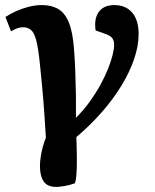

<svg xmlns="http://www.w3.org/2000/svg" viewBox="-20 -546 613 757"><path d="M202 191Q167 191 152.3 169.5Q137.5 148 137.5 109Q137.5 91 140.8 70.5Q144 50 149.5 30.5Q155 11 161 -3Q158 -50.5 155.7 -84.5Q153.5 -118.5 151 -148.8Q148.5 -179 145.2 -214.8Q142 -250.5 136.5 -301.5Q130.5 -359 122.5 -388.2Q114.5 -417.5 102.2 -428Q90 -438.5 70.5 -438.5Q61 -438.5 50 -435.2Q39 -432 23.5 -422.5L1.5 -479Q18.5 -490.5 42 -501.3Q65.5 -512 92.3 -519Q119 -526 145 -526Q181.5 -526 208 -511.5Q234.5 -497 250.8 -459Q267 -421 272 -350.5Q275 -312.5 276.8 -265.5Q278.5 -218.5 279.3 -170.8Q280 -123 279.5 -81.5Q309.5 -111.5 333.5 -144.8Q357.5 -178 375.8 -211.3Q394 -244.5 406 -274.8Q418 -305 424 -329.5Q430 -354 430 -369Q430 -386 422.3 -396Q414.5 -406 393.5 -413L357 -426Q350 -472.5 369.8 -499.3Q389.5 -526 430.5 -526Q475.5 -526 501 -496.5Q526.5 -467 526.5 -411.5Q526.5 -365 508.8 -313Q491 -261 458.3 -207.5Q425.5 -154 380.5 -102.8Q335.5 -51.5 281 -5.5Q281.5 6 282 24.7Q282.5 43.5 282.8 61Q283 78.5 283 88Q283 118 281.5 140.7Q280 163.5 275.5 176.5Q255.5 184 234.3 187.5Q213 191 202 191Z"/></svg>

Font: Literata
Style: Italic
Weight: 400
Italic angle: -2°
Designer: Latin by Veronika Burian and Jose Scaglione. Greek by Irene Vlachou. Cyrillic by Vera Evstafieva
Foundry: TypeTogether
Version: Version 3.103;gftools[0.9.29]